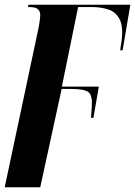

<svg xmlns="http://www.w3.org/2000/svg" viewBox="-31 -556 574 816"><path d="M134 -443Q137 -460 138.5 -472.5Q140 -485 140 -491Q140 -508 131.5 -515.5Q123 -523 113 -524.5Q103 -526 98 -526H88L90 -536H523L490 -342H480Q481 -354 482.5 -362Q484 -370 485 -376Q494 -439 478.5 -471.5Q463 -504 431.5 -515Q400 -526 360 -526H301L232 -188H389L366 -55H356Q357 -69 357.5 -80Q358 -91 359 -101Q363 -149 346 -163.5Q329 -178 271 -178H231L140 240H-11Z"/></svg>

Font: Noto Serif Display ExtraCondensed ExtraBold
Style: Italic
Weight: 800
Width: 2
Italic angle: -12°
Designer: Monotype Design Team
Foundry: Monotype Imaging Inc.
Version: Version 2.009